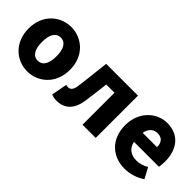

<svg xmlns="http://www.w3.org/2000/svg" viewBox="30 -1046 1596 1596"><g transform="rotate(45 828.0 -248.5)"><path d="M278 12C405 12 522 -84 522 -249C522 -414 405 -509 278 -509C152 -509 35 -414 35 -249C35 -84 152 12 278 12ZM278 -113C220 -113 193 -166 193 -249C193 -331 220 -385 278 -385C336 -385 363 -331 363 -249C363 -166 336 -113 278 -113Z M623 12C722 12 778 -50 794 -161C804 -232 813 -306 821 -376H918V0H1073V-497H699C688 -400 678 -302 665 -205C659 -154 639 -135 613 -135C603 -135 596 -137 588 -139L562 0C581 8 600 12 623 12Z M1423 12C1482 12 1550 -7 1602 -44L1552 -137C1517 -117 1481 -106 1445 -106C1382 -106 1335 -135 1321 -202H1614C1617 -216 1620 -242 1620 -270C1620 -405 1550 -509 1406 -509C1287 -509 1171 -410 1171 -249C1171 -83 1281 12 1423 12ZM1319 -306C1329 -364 1366 -392 1410 -392C1466 -392 1488 -355 1488 -306Z"/></g></svg>

Font: DAIFUKU Sans
Style: Bold
Weight: 700
Designer: Original font ‘Source Han Sans JP’ : Paul D. Hunt
Foundry: Daifuku
Version: Version 1.000